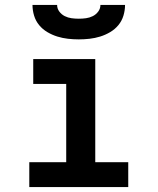

<svg xmlns="http://www.w3.org/2000/svg" viewBox="-20 -760 640 780"><path d="M99 0V-101H249V-419H115V-520H367V-101H501V0ZM300 -600Q278 -600 256 -602.5Q234 -605 213 -611.5Q192 -618 172.5 -629.5Q153 -641 139 -658Q125 -675 118.5 -696.5Q112 -718 112 -740H212Q212 -725 221 -713Q230 -701 243 -694.5Q256 -688 270.5 -686Q285 -684 300 -684Q315 -684 329.5 -686Q344 -688 357 -694.5Q370 -701 379 -713Q388 -725 388 -740H488Q488 -718 481.5 -696.5Q475 -675 461 -658Q447 -641 427.5 -629.5Q408 -618 387 -611.5Q366 -605 344 -602.5Q322 -600 300 -600Z"/></svg>

Font: Iosevka HT Extended
Style: Bold
Weight: 700
Width: 7
Monospace: yes
Designer: Belleve Invis
Foundry: Belleve Invis
Version: Version 32.3.0; ttfautohint (v1.8.4)